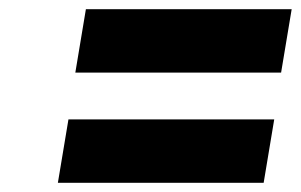

<svg xmlns="http://www.w3.org/2000/svg" viewBox="-20 -565 655 418"><path d="M106 -167 129 -305H577L554 -167ZM144 -407 167 -545H615L592 -407Z"/></svg>

Font: Exo Thin ExtraBold
Style: Italic
Weight: 800
Italic angle: -9°
Version: Version 2.000